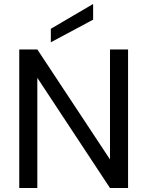

<svg xmlns="http://www.w3.org/2000/svg" viewBox="-20 -947 743 967"><path d="M77 -698V0H168V-555L534 0H625V-698H534V-144L168 -698ZM449 -848V-927L236 -802V-734Z"/></svg>

Font: Poppins
Style: Regular
Weight: 400
Designer: Ninad Kale (Devanagari), Jonny Pinhorn (Latin)
Foundry: Indian Type Foundry
Version: 4.004